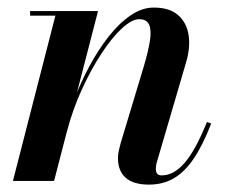

<svg xmlns="http://www.w3.org/2000/svg" viewBox="-20 -490 618 520"><path d="M383.5 10Q341.5 10 320.5 -8.5Q299.5 -27 299.5 -61.5Q299.5 -72 302 -83.2Q304.5 -94.5 307 -103L370 -312Q381.5 -351 386 -379.2Q390.5 -407.5 384 -422.8Q377.5 -438 357 -438Q337 -438 310 -413Q283 -388 254.8 -345Q226.5 -302 201.5 -247.2Q176.5 -192.5 161 -133H152Q163 -174.5 180.8 -220.5Q198.5 -266.5 222.2 -310.8Q246 -355 274.2 -391Q302.5 -427 333.5 -448.2Q364.5 -469.5 396.5 -469.5Q439 -469.5 462.2 -449.2Q485.5 -429 490.8 -395Q496 -361 483.5 -319.5L405 -51.5Q403.5 -47 402.8 -42Q402 -37 402 -33Q402 -24.5 405.5 -19.8Q409 -15 418 -15Q451 -15 480.5 -49.5Q510 -84 540.5 -159.5L552 -155.5Q529 -96 504.2 -59.8Q479.5 -23.5 450.2 -6.8Q421 10 383.5 10ZM15 0 130 -447.5H61.5V-460H245.5L126.5 0Z"/></svg>

Font: Bodoni Moda 18pt SemiBold
Style: Italic
Weight: 600
Italic angle: -13°
Designer: Owen Earl
Foundry: indestructible type
Version: Version 2.005